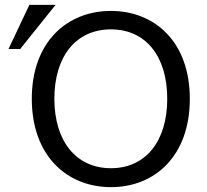

<svg xmlns="http://www.w3.org/2000/svg" viewBox="-20 -754 853 791"><path d="M762 -347C762 -111 618 17 437 17C257 17 111 -111 111 -347C111 -582 257 -709 437 -709C617 -709 762 -582 762 -347ZM669 -347C669 -523 580 -633 437 -633C294 -633 204 -523 204 -347C204 -172 294 -61 437 -61C580 -61 669 -172 669 -347ZM63 -552H15L101 -734H209Z"/></svg>

Font: Repo Regular
Style: Regular
Weight: 400
Designer: Stefan Peev
Foundry: Context Ltd
Version: Version 1.502